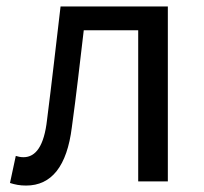

<svg xmlns="http://www.w3.org/2000/svg" viewBox="-20 -563 632 596"><path d="M61 13C140 13 188 -47 203 -168C217 -268 228 -369 240 -469H409V0H501V-543H168C154 -425 141 -308 126 -191C117 -110 91 -75 53 -75C43 -75 36 -77 29 -79L11 5C27 10 41 13 61 13Z"/></svg>

Font: Noto Sans CJK JP Regular
Style: Regular
Weight: 400
Designer: Ryoko NISHIZUKA (kana & ideographs); Paul D. Hunt (Latin, Greek & Cyrillic); Wenlong ZHANG (bopomofo); Sandoll Communica
Foundry: Adobe Systems Incorporated
Version: Version 1.001;PS 1.001;hotconv 1.0.78;makeotf.lib2.5.61930